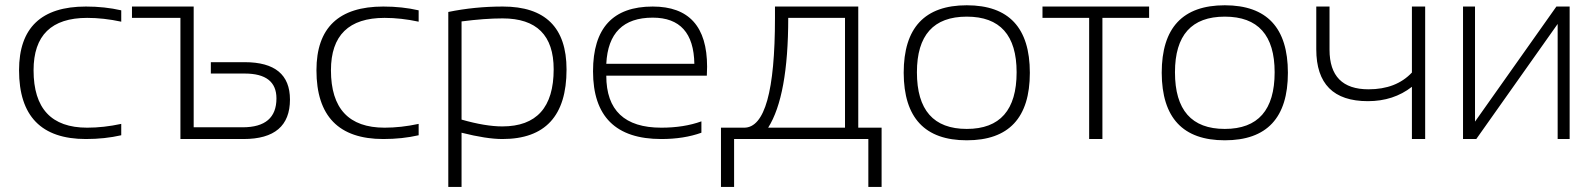

<svg xmlns="http://www.w3.org/2000/svg" viewBox="-20 -538 6167 743"><path d="M449.2 -14.6Q385.7 0 312.5 0Q53.7 0 53.7 -266.1Q53.7 -512.7 312.5 -512.7Q385.7 -512.7 449.2 -498V-454.1Q380.9 -468.8 317.4 -468.8Q109.9 -468.8 109.9 -266.1Q109.9 -43.9 317.4 -43.9Q380.9 -43.9 449.2 -58.6Z M729.5 -512.7V-45.4H918.9Q1049.8 -45.4 1049.8 -157.2Q1049.8 -253.4 926.8 -253.4H795.9V-297.4H926.8Q1102.1 -297.4 1102.1 -152.8Q1102.1 0 922.4 0H678.2V-468.8H490.7V-512.7Z M1600.1 -14.6Q1536.6 0 1463.4 0Q1204.6 0 1204.6 -266.1Q1204.6 -512.7 1463.4 -512.7Q1536.6 -512.7 1600.1 -498V-454.1Q1531.7 -468.8 1468.3 -468.8Q1260.7 -468.8 1260.7 -266.1Q1260.7 -43.9 1468.3 -43.9Q1531.7 -43.9 1600.1 -58.6Z M1766.1 -75.2Q1858.4 -48.8 1923.8 -48.8Q2122.6 -48.8 2122.6 -270Q2122.6 -466.8 1924.8 -466.8Q1856.4 -466.8 1766.1 -455.1ZM1714.8 -491.7Q1816.9 -512.7 1925.8 -512.7Q2172.4 -512.7 2172.4 -269Q2172.4 0 1924.3 0Q1862.8 0 1766.1 -24.4V185.5H1714.8Z M2505.9 -512.7Q2716.3 -512.7 2716.3 -279.8Q2716.3 -263.2 2715.3 -245.1H2326.2Q2326.2 -43.9 2539.1 -43.9Q2626.5 -43.9 2694.3 -68.4V-24.4Q2626.5 0 2539.1 0Q2274.9 0 2274.9 -262.2Q2274.9 -512.7 2505.9 -512.7ZM2326.2 -291H2667Q2664.1 -469.7 2505.9 -469.7Q2335 -469.7 2326.2 -291Z M2952.6 -43.9H3250V-468.8H3030.3Q3030.3 -166.5 2952.6 -43.9ZM2770 185.5V-43.9H2859.9Q2979 -43.9 2979 -468.8V-512.7H3301.3V-43.9H3391.6V185.5H3340.3V0H2820.8V185.5Z M3477.1 -256.3Q3477.1 -517.6 3721.2 -517.6Q3965.3 -517.6 3965.3 -256.3Q3965.3 4.9 3721.2 4.9Q3478 4.9 3477.1 -256.3ZM3721.2 -39.1Q3914.1 -39.1 3914.1 -258.3Q3914.1 -473.6 3721.2 -473.6Q3528.3 -473.6 3528.3 -258.3Q3528.3 -39.1 3721.2 -39.1Z M4426.8 -512.7V-468.8H4246.1V0H4194.8V-468.8H4014.2V-512.7Z M4475.6 -256.3Q4475.6 -517.6 4719.7 -517.6Q4963.9 -517.6 4963.9 -256.3Q4963.9 4.9 4719.7 4.9Q4476.6 4.9 4475.6 -256.3ZM4719.7 -39.1Q4912.6 -39.1 4912.6 -258.3Q4912.6 -473.6 4719.7 -473.6Q4526.9 -473.6 4526.9 -258.3Q4526.9 -39.1 4719.7 -39.1Z M5495.1 -512.7V0H5443.8V-202.1Q5372.6 -146.5 5273.4 -146.5Q5073.7 -146.5 5073.7 -347.2V-512.7H5125V-345.7Q5125 -192.4 5275.9 -192.4Q5382.8 -192.4 5443.8 -257.3V-512.7Z M6007.8 0V-445.3L5692.9 0H5641.6V-512.7H5688V-67.4L6002.9 -512.7H6054.2V0Z"/></svg>

Font: Voltera Light
Style: Light
Weight: 300
Designer: Bernd Montag
Version: Version 1.301